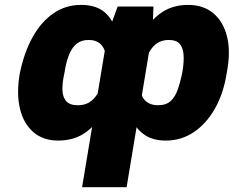

<svg xmlns="http://www.w3.org/2000/svg" viewBox="-20 -573 1022 796"><path d="M320.3 203.1 425.8 -430.7 467.8 -545.9H616.2L612.3 -444.3L504.9 203.1ZM61.5 -265.6 63.5 -275.4Q81.1 -357.9 116 -420.4Q150.9 -482.9 201.7 -517.8Q252.4 -552.7 316.4 -552.7Q385.7 -552.7 422.4 -514.2Q459 -475.6 472.2 -410.6Q485.4 -345.7 483.4 -266.6V-264.6Q460 -192.9 425.5 -130.1Q391.1 -67.4 341.6 -28.8Q292 9.8 221.7 9.8Q158.7 9.8 118.2 -25.4Q77.6 -60.5 62.7 -122.6Q47.9 -184.6 61.5 -265.6ZM248 -275.4 246.1 -265.6Q238.3 -230.5 238.8 -201.2Q239.3 -171.9 253.9 -154.3Q268.6 -136.7 302.7 -136.7Q346.2 -136.2 373 -168.7Q399.9 -201.2 413.1 -261.7L415 -271.5Q424.3 -315.9 418.7 -346.2Q413.1 -376.5 395 -392.1Q377 -407.7 347.7 -407.2Q317.9 -407.7 298.1 -391.8Q278.3 -376 266.4 -346.4Q254.4 -316.9 248 -275.4ZM920.9 -275.4 918.9 -264.6Q905.8 -183.6 870.4 -121.6Q835 -59.6 783 -24.9Q731 9.8 668 9.8Q615.2 9.8 581.5 -12.5Q547.9 -34.7 529.3 -73.2Q510.7 -111.8 503.7 -161.1Q496.6 -210.4 497.1 -264.6L498 -266.6Q522.5 -345.7 556.6 -410.6Q590.8 -475.6 640.4 -514.2Q689.9 -552.7 759.8 -552.7Q823.2 -552.7 864.7 -517.8Q906.2 -482.9 921.4 -420.7Q936.5 -358.4 920.9 -275.4ZM734.4 -265.6 736.3 -275.4Q743.2 -316.9 741 -346.4Q738.8 -376 724.4 -391.8Q710 -407.7 679.7 -407.2Q636.2 -407.7 609.4 -373Q582.5 -338.4 568.4 -271.5L566.4 -261.7Q557.6 -221.7 563.2 -193.6Q568.8 -165.5 587.4 -151.1Q606 -136.7 634.8 -136.7Q668.9 -136.7 687.7 -154.3Q706.5 -171.9 716.8 -201.2Q727.1 -230.5 734.4 -265.6Z"/></svg>

Font: Inter 18pt Black
Style: Italic
Weight: 900
Italic angle: -9.3988°
Designer: Rasmus Andersson
Foundry: rsms
Version: Version 4.001;git-66647c0bb